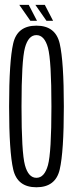

<svg xmlns="http://www.w3.org/2000/svg" viewBox="-20 -788 312 812"><path d="M134 4Q215 4 232.5 -71Q250 -146 250 -337.5Q250 -528 232.5 -603.8Q215 -679.5 134 -679.5Q53 -679.5 35.8 -604.2Q18.5 -529 18.5 -337.5Q18.5 -146 36 -71Q53.5 4 134 4ZM134 -36Q100 -36 85.5 -89.5Q71 -143 71 -337.5Q71 -532.5 85.5 -586Q100 -639.5 134 -639.5Q168 -639.5 182.8 -586Q197.5 -532.5 197.5 -337.5Q197.5 -143 182.8 -89.5Q168 -36 134 -36ZM176.5 -700H204.5L169.5 -767.5H129.5ZM108.5 -700H136.5L101.5 -767.5H61.5Z"/></svg>

Font: Anybody ExtraCondensed Light
Style: Regular
Weight: 300
Width: 2
Version: Version 1.113;gftools[0.9.25]